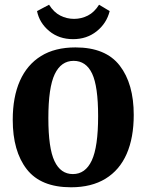

<svg xmlns="http://www.w3.org/2000/svg" viewBox="-20 -784 621 814"><path d="M281 10Q153 10 93.5 -66.5Q34 -143 34 -276Q34 -373 64.5 -441.5Q95 -510 154 -546.5Q213 -583 300 -583Q428 -583 487.5 -506Q547 -429 547 -297Q547 -200 517 -131.5Q487 -63 427.5 -26.5Q368 10 281 10ZM292 -526Q239 -526 212 -469.5Q185 -413 185 -283Q185 -156 211 -101Q237 -46 289 -46Q342 -46 369 -103.5Q396 -161 396 -292Q396 -418 370.5 -472Q345 -526 292 -526ZM290 -618Q230 -618 188.5 -652.5Q147 -687 137 -737L188 -764Q208 -732 235.5 -718Q263 -704 294 -704Q325 -704 352.5 -718Q380 -732 400 -764L445 -737Q432 -685 390 -651.5Q348 -618 290 -618Z"/></svg>

Font: Yrsa
Style: Regular
Weight: 400
Designer: Anna Giedrys (Yrsa+Rasa design), David Brezina (Yrsa art-direction, Rasa art-direction, design)
Foundry: Rosetta Type Foundry
Version: Version 2.004